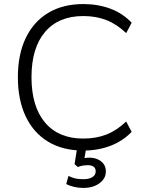

<svg xmlns="http://www.w3.org/2000/svg" viewBox="-20 -733 718 945"><path d="M390 8Q289 8 217 -35.5Q145 -79 106.5 -160Q68 -241 68 -353Q68 -465 106.5 -545.5Q145 -626 217 -669.5Q289 -713 390 -713Q463 -713 524 -690Q585 -667 628 -621L601 -570Q555 -614 504 -634Q453 -654 390 -654Q268 -654 201.5 -575.5Q135 -497 135 -353Q135 -209 201.5 -130Q268 -51 390 -51Q453 -51 504 -71Q555 -91 601 -135L628 -84Q585 -39 524 -15.5Q463 8 390 8ZM390 192Q366 192 343.5 186.5Q321 181 306 173L317 133Q336 142 351.5 145.5Q367 149 391 149Q418 149 434.5 139Q451 129 451 110Q451 96 441.5 88Q432 80 412 80Q402 80 390.5 81.5Q379 83 363 89L347 75L362 -20H407L394 56L373 51Q385 47 397 45Q409 43 419 43Q442 43 460.5 51Q479 59 490 74Q501 89 501 111Q501 135 486.5 153Q472 171 447.5 181.5Q423 192 390 192Z"/></svg>

Font: Nunito Sans 11pt Light
Style: Regular
Weight: 300
Version: Version 3.101;gftools[0.9.27]